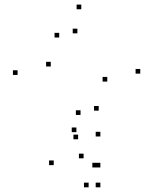

<svg xmlns="http://www.w3.org/2000/svg" viewBox="-20 -575 660 823"><path d="M581.2 -259.4V-279.4H561.2V-259.4ZM328.4 -535.3V-555.3H308.4V-535.3ZM55.4 -253.8V-273.8H35.4V-253.8ZM314.8 22V2H294.8V22ZM197.6 -290V-310H177.6V-290ZM233.8 -414.2V-434.2H213.8V-414.2ZM311.7 -432.1V-452.1H291.7V-432.1ZM439.8 -225.3V-245.3H419.8V-225.3ZM403.1 -100.7V-120.7H383.1V-100.7ZM325.2 -82.3V-102.3H305.2V-82.3ZM210.3 132.8V112.8H190.3V132.8ZM359.9 227.9V207.9H339.9V227.9ZM410.2 227.9V207.9H390.2V227.9ZM410.2 142.8V122.8H390.2V142.8ZM395.8 142.8V122.8H375.8V142.8ZM338.3 103.6V83.6H318.3V103.6ZM410.2 10V-10H390.2V10ZM307.5 -8.5V-28.5H287.5V-8.5Z"/></svg>

Font: Monaspace Argon Dots Var
Style: Regular
Weight: 400
Designer: Riley Cran and the Lettermatic Team
Version: Version 1.100 (Monaspace Argon Dots)